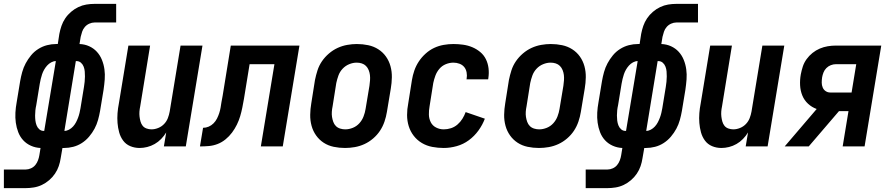

<svg xmlns="http://www.w3.org/2000/svg" viewBox="-73 -755 4593 990"><path d="M-53 215V119H60Q73 119 86.5 113Q100 107 109 96Q118 85 123 71.5Q128 58 130 45L136 8Q110 7 86.5 -3.5Q63 -14 46.5 -32Q30 -50 21 -73.5Q12 -97 8.5 -122.5Q5 -148 6.5 -174.5Q8 -201 13 -228L31 -337Q35 -360 41.5 -383.5Q48 -407 59.5 -428.5Q71 -450 87 -469.5Q103 -489 124.5 -502.5Q146 -516 169.5 -522Q193 -528 216 -528H225L233 -580Q237 -601 244 -621.5Q251 -642 263.5 -660.5Q276 -679 293.5 -694Q311 -709 331 -718.5Q351 -728 372 -731.5Q393 -735 414 -735H526V-639H414Q401 -639 387.5 -633Q374 -627 364.5 -616Q355 -605 350.5 -591.5Q346 -578 343 -565L337 -528Q364 -527 387 -516.5Q410 -506 426.5 -488Q443 -470 452.5 -446.5Q462 -423 465.5 -397.5Q469 -372 467 -345.5Q465 -319 461 -292L443 -183Q439 -160 432.5 -136.5Q426 -113 414.5 -91.5Q403 -70 386.5 -50.5Q370 -31 349 -17.5Q328 -4 304.5 2Q281 8 258 8H249L240 60Q237 81 230 101.5Q223 122 210.5 140.5Q198 159 180.5 174Q163 189 143 198.5Q123 208 101.5 211.5Q80 215 60 215ZM259 -80Q271 -80 283 -86.5Q295 -93 304 -103Q313 -113 319 -124.5Q325 -136 329.5 -148Q334 -160 337 -172.5Q340 -185 342 -197L360 -307Q362 -320 363.5 -333.5Q365 -347 365 -360.5Q365 -374 364 -386.5Q363 -399 358.5 -411Q354 -423 344.5 -431.5Q335 -440 321 -440H318ZM152 -80H155L215 -440Q203 -440 191 -433.5Q179 -427 170 -417Q161 -407 154.5 -395.5Q148 -384 144 -372Q140 -360 137 -347.5Q134 -335 132 -323L114 -213Q111 -200 109.5 -186.5Q108 -173 108 -159.5Q108 -146 109.5 -133.5Q111 -121 115.5 -109Q120 -97 129.5 -88.5Q139 -80 152 -80Z M647 8Q621 8 598.5 -1.5Q576 -11 562 -30Q548 -49 541.5 -72.5Q535 -96 533 -121Q531 -146 533 -171.5Q535 -197 540 -222L589 -520H701L650 -207Q647 -193 646 -180Q645 -167 646.5 -154Q648 -141 651.5 -128.5Q655 -116 662.5 -106.5Q670 -97 682.5 -92.5Q695 -88 708 -88Q725 -88 742.5 -95Q760 -102 773 -115.5Q786 -129 792.5 -146Q799 -163 802 -180L858 -520H971L885 0H772L784 -72Q773 -54 758 -38.5Q743 -23 724.5 -12.5Q706 -2 686 3Q666 8 647 8Z M958 0 974 -96Q989 -96 1003 -102Q1017 -108 1028 -119Q1039 -130 1046 -144Q1053 -158 1057.5 -172Q1062 -186 1064.5 -200.5Q1067 -215 1069 -229Q1071 -237 1072 -245Q1073 -253 1075 -261L1117 -520H1471L1385 0H1272L1342 -424H1214L1185 -246Q1181 -223 1176.5 -200.5Q1172 -178 1165.5 -156Q1159 -134 1148.5 -112.5Q1138 -91 1123.5 -71.5Q1109 -52 1090 -36.5Q1071 -21 1049 -12.5Q1027 -4 1004 -2Q981 0 958 0Z M1706 8Q1676 8 1647.5 2Q1619 -4 1596 -19Q1573 -34 1557 -56.5Q1541 -79 1533.5 -106.5Q1526 -134 1526.5 -163.5Q1527 -193 1532 -222L1551 -342Q1556 -367 1564 -392Q1572 -417 1587 -439Q1602 -461 1623 -479Q1644 -497 1668 -508Q1692 -519 1717.5 -523.5Q1743 -528 1767 -528Q1797 -528 1825.5 -522Q1854 -516 1877.5 -501Q1901 -486 1917 -463.5Q1933 -441 1940.5 -413.5Q1948 -386 1947.5 -356.5Q1947 -327 1942 -298L1922 -178Q1918 -153 1909.5 -128Q1901 -103 1886.5 -81Q1872 -59 1851 -41Q1830 -23 1806 -12Q1782 -1 1756.5 3.5Q1731 8 1706 8ZM1707 -88Q1727 -88 1746.5 -96Q1766 -104 1780 -119.5Q1794 -135 1801.5 -154.5Q1809 -174 1812 -193L1832 -313Q1834 -327 1835 -341Q1836 -355 1834.5 -368Q1833 -381 1828 -393.5Q1823 -406 1814 -415Q1805 -424 1792.5 -428Q1780 -432 1766 -432Q1747 -432 1727.5 -424Q1708 -416 1693.5 -400.5Q1679 -385 1672 -365.5Q1665 -346 1661 -327L1642 -207Q1639 -193 1638 -179Q1637 -165 1639 -152Q1641 -139 1645.5 -126.5Q1650 -114 1659 -105Q1668 -96 1681 -92Q1694 -88 1707 -88Z M2215 8Q2185 8 2156 2.5Q2127 -3 2102.5 -17.5Q2078 -32 2060.5 -54.5Q2043 -77 2034.5 -104.5Q2026 -132 2026 -162Q2026 -192 2032 -222L2051 -342Q2055 -367 2063.5 -391.5Q2072 -416 2086.5 -438Q2101 -460 2121.5 -478.5Q2142 -497 2165.5 -508Q2189 -519 2214.5 -523.5Q2240 -528 2265 -528Q2290 -528 2315 -524.5Q2340 -521 2362.5 -511.5Q2385 -502 2403.5 -486.5Q2422 -471 2432.5 -449.5Q2443 -428 2446 -403Q2449 -378 2445 -352Q2445 -350 2444.5 -348.5Q2444 -347 2444 -346H2332Q2333 -347 2333 -347.5Q2333 -348 2333 -349Q2336 -365 2333 -381.5Q2330 -398 2320.5 -409.5Q2311 -421 2296 -426.5Q2281 -432 2265 -432Q2245 -432 2225.5 -424Q2206 -416 2192.5 -400Q2179 -384 2172 -365Q2165 -346 2161 -327L2142 -207Q2138 -185 2138.5 -164Q2139 -143 2148 -125Q2157 -107 2175.5 -97.5Q2194 -88 2215 -88Q2234 -88 2252.5 -94Q2271 -100 2286 -113Q2301 -126 2311.5 -143Q2322 -160 2328 -177L2427 -143Q2415 -111 2394 -82Q2373 -53 2344.5 -32Q2316 -11 2282 -1.5Q2248 8 2215 8Z M2706 8Q2676 8 2647.5 2Q2619 -4 2596 -19Q2573 -34 2557 -56.5Q2541 -79 2533.5 -106.5Q2526 -134 2526.5 -163.5Q2527 -193 2532 -222L2551 -342Q2556 -367 2564 -392Q2572 -417 2587 -439Q2602 -461 2623 -479Q2644 -497 2668 -508Q2692 -519 2717.5 -523.5Q2743 -528 2767 -528Q2797 -528 2825.5 -522Q2854 -516 2877.5 -501Q2901 -486 2917 -463.5Q2933 -441 2940.5 -413.5Q2948 -386 2947.5 -356.5Q2947 -327 2942 -298L2922 -178Q2918 -153 2909.5 -128Q2901 -103 2886.5 -81Q2872 -59 2851 -41Q2830 -23 2806 -12Q2782 -1 2756.5 3.5Q2731 8 2706 8ZM2707 -88Q2727 -88 2746.5 -96Q2766 -104 2780 -119.5Q2794 -135 2801.5 -154.5Q2809 -174 2812 -193L2832 -313Q2834 -327 2835 -341Q2836 -355 2834.5 -368Q2833 -381 2828 -393.5Q2823 -406 2814 -415Q2805 -424 2792.5 -428Q2780 -432 2766 -432Q2747 -432 2727.5 -424Q2708 -416 2693.5 -400.5Q2679 -385 2672 -365.5Q2665 -346 2661 -327L2642 -207Q2639 -193 2638 -179Q2637 -165 2639 -152Q2641 -139 2645.5 -126.5Q2650 -114 2659 -105Q2668 -96 2681 -92Q2694 -88 2707 -88Z M2947 215V119H3060Q3073 119 3086.5 113Q3100 107 3109 96Q3118 85 3123 71.5Q3128 58 3130 45L3136 8Q3110 7 3086.5 -3.5Q3063 -14 3046.5 -32Q3030 -50 3021 -73.5Q3012 -97 3008.5 -122.5Q3005 -148 3006.5 -174.5Q3008 -201 3013 -228L3031 -337Q3035 -360 3041.5 -383.5Q3048 -407 3059.5 -428.5Q3071 -450 3087 -469.5Q3103 -489 3124.5 -502.5Q3146 -516 3169.5 -522Q3193 -528 3216 -528H3225L3233 -580Q3237 -601 3244 -621.5Q3251 -642 3263.5 -660.5Q3276 -679 3293.5 -694Q3311 -709 3331 -718.5Q3351 -728 3372 -731.5Q3393 -735 3414 -735H3526V-639H3414Q3401 -639 3387.5 -633Q3374 -627 3364.5 -616Q3355 -605 3350.5 -591.5Q3346 -578 3343 -565L3337 -528Q3364 -527 3387 -516.5Q3410 -506 3426.5 -488Q3443 -470 3452.5 -446.5Q3462 -423 3465.5 -397.5Q3469 -372 3467 -345.5Q3465 -319 3461 -292L3443 -183Q3439 -160 3432.5 -136.5Q3426 -113 3414.5 -91.5Q3403 -70 3386.5 -50.5Q3370 -31 3349 -17.5Q3328 -4 3304.5 2Q3281 8 3258 8H3249L3240 60Q3237 81 3230 101.5Q3223 122 3210.5 140.5Q3198 159 3180.5 174Q3163 189 3143 198.5Q3123 208 3101.5 211.5Q3080 215 3060 215ZM3259 -80Q3271 -80 3283 -86.5Q3295 -93 3304 -103Q3313 -113 3319 -124.5Q3325 -136 3329.5 -148Q3334 -160 3337 -172.5Q3340 -185 3342 -197L3360 -307Q3362 -320 3363.5 -333.5Q3365 -347 3365 -360.5Q3365 -374 3364 -386.5Q3363 -399 3358.5 -411Q3354 -423 3344.5 -431.5Q3335 -440 3321 -440H3318ZM3152 -80H3155L3215 -440Q3203 -440 3191 -433.5Q3179 -427 3170 -417Q3161 -407 3154.5 -395.5Q3148 -384 3144 -372Q3140 -360 3137 -347.5Q3134 -335 3132 -323L3114 -213Q3111 -200 3109.5 -186.5Q3108 -173 3108 -159.5Q3108 -146 3109.5 -133.5Q3111 -121 3115.5 -109Q3120 -97 3129.5 -88.5Q3139 -80 3152 -80Z M3647 8Q3621 8 3598.5 -1.5Q3576 -11 3562 -30Q3548 -49 3541.5 -72.5Q3535 -96 3533 -121Q3531 -146 3533 -171.5Q3535 -197 3540 -222L3589 -520H3701L3650 -207Q3647 -193 3646 -180Q3645 -167 3646.5 -154Q3648 -141 3651.5 -128.5Q3655 -116 3662.5 -106.5Q3670 -97 3682.5 -92.5Q3695 -88 3708 -88Q3725 -88 3742.5 -95Q3760 -102 3773 -115.5Q3786 -129 3792.5 -146Q3799 -163 3802 -180L3858 -520H3971L3885 0H3772L3784 -72Q3773 -54 3758 -38.5Q3743 -23 3724.5 -12.5Q3706 -2 3686 3Q3666 8 3647 8Z M3973 0 4138 -193Q4113 -202 4093.5 -220Q4074 -238 4064 -262.5Q4054 -287 4052.5 -315Q4051 -343 4056 -371Q4060 -392 4066.5 -412Q4073 -432 4086 -450Q4099 -468 4116.5 -482Q4134 -496 4154 -504.5Q4174 -513 4195 -516.5Q4216 -520 4237 -520H4471L4385 0H4272L4302 -182H4253L4097 0ZM4208 -278H4318L4342 -424H4237Q4224 -424 4211 -419Q4198 -414 4188 -404Q4178 -394 4173 -381Q4168 -368 4166 -356Q4164 -342 4164 -329Q4164 -316 4169 -304Q4174 -292 4184.5 -285Q4195 -278 4208 -278Z"/></svg>

Font: Iosevka SS04
Style: Bold Italic
Weight: 700
Italic angle: -9°
Monospace: yes
Designer: Belleve Invis
Foundry: Belleve Invis
Version: Version 19.0.0; ttfautohint (v1.8.4)